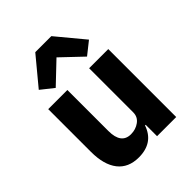

<svg xmlns="http://www.w3.org/2000/svg" viewBox="-226 -916 1049 1049"><g transform="rotate(-45 298.0 -391.5)"><path d="M233 -795H357L489 -636L416 -578L295 -693L174 -578L101 -636ZM379 0V-88H374Q340 12 227 12Q147 12 105 -41.5Q63 -95 63 -195V-525H211V-208Q211 -108 286 -108Q323 -108 351 -128.5Q379 -149 379 -184V-525H527V0Z"/></g></svg>

Font: Aneliza
Style: Bold
Weight: 700
Designer: Mike Abbink, Paul van der Laan, Pieter van Rosmalen
Foundry: Bold Monday
Version: Version 3.0